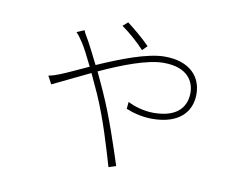

<svg xmlns="http://www.w3.org/2000/svg" viewBox="-73 -712 1147 877"><g transform="rotate(10 500.0 -273.5)"><path d="M560 -515C529 -548 479 -588 454 -607L431 -587C468 -561 510 -524 538 -493ZM229 -522C240 -512 254 -491 262 -479C274 -461 293 -424 316 -377C261 -352 215 -330 189 -320C174 -314 158 -308 137 -304L157 -267C196 -285 259 -317 329 -350C342 -321 356 -291 370 -261C419 -150 454 -28 480 60L514 49C486 -36 446 -162 396 -273C384 -301 369 -331 355 -362C457 -409 570 -453 646 -453C761 -453 790 -388 790 -339C790 -284 760 -220 639 -220C590 -220 545 -236 519 -249L516 -217C544 -205 590 -192 637 -192C762 -192 818 -255 818 -338C818 -418 763 -482 646 -482C565 -482 443 -434 341 -389C319 -433 298 -475 283 -501C275 -514 269 -524 264 -537Z"/></g></svg>

Font: Source Han Sans CN ExtraLight
Style: Regular
Weight: 250
Designer: Ryoko NISHIZUKA (kana & ideographs); Paul D. Hunt (Latin, Greek & Cyrillic); Wenlong ZHANG (bopomofo); Sandoll Communica
Foundry: Adobe Systems Incorporated
Version: Version 1.004;PS 1.004;hotconv 16.6.51;makeotf.lib2.5.65220